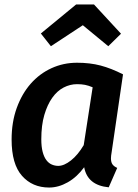

<svg xmlns="http://www.w3.org/2000/svg" viewBox="-20 -825 617 860"><path d="M480 -143Q477 -126 477 -116Q477 -98 484 -88.5Q491 -79 505 -73L467 14Q372 5 357 -76Q325 -32 283.5 -8.5Q242 15 200 15Q125 15 78.5 -37.5Q32 -90 32 -200Q32 -278 55 -341.5Q78 -405 117.5 -450Q157 -495 210.5 -519.5Q264 -544 325 -544Q383 -544 430.5 -531.5Q478 -519 531 -492ZM241 -82Q267 -82 298 -106.5Q329 -131 355 -175L395 -434Q376 -442 360.5 -445Q345 -448 325 -448Q294 -448 265 -433Q236 -418 214 -387Q192 -356 178.5 -310Q165 -264 165 -201Q165 -168 171 -145Q177 -122 187.5 -108Q198 -94 212 -88Q226 -82 241 -82ZM208 -618 163 -675 321 -805H401L522 -674L465 -618L351 -712Z"/></svg>

Font: Xgbmvzvtohvqztyvzapvmeyoton
Style: Regular
Weight: 500
Italic angle: -8°
Designer: Carrois Corporate & Edenspiekermann
Foundry: Carrois Corporate GbR & Edenspiekermann AG
Version: Version 2.001